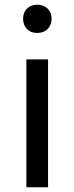

<svg xmlns="http://www.w3.org/2000/svg" viewBox="-20 -795 315 815"><path d="M92 0H184V-543H92ZM138 -655C174 -655 199 -679 199 -716C199 -751 174 -775 138 -775C102 -775 78 -751 78 -716C78 -679 102 -655 138 -655Z"/></svg>

Font: Noto Sans HK
Style: Regular
Weight: 400
Designer: Ryoko NISHIZUKA 西塚涼子 (kana, bopomofo & ideographs); Paul D. Hunt (Latin, Greek & Cyrillic); Sandoll Communications 산돌커뮤니
Foundry: Adobe
Version: Version 2.004;hotconv 1.0.118;makeotfexe 2.5.65603